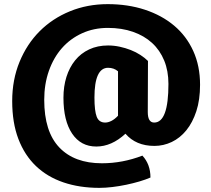

<svg xmlns="http://www.w3.org/2000/svg" viewBox="-20 -706 1020 929"><path d="M696 -411 695 -164Q695 -113 726 -113Q795 -113 795 -300Q795 -363 774.5 -413Q754 -463 716 -498Q678 -533 623.5 -552Q569 -571 502 -571Q434 -571 377 -545Q320 -519 279.5 -473Q239 -427 216.5 -363Q194 -299 194 -223Q194 -69 267 7.5Q340 84 473 84Q573 84 669 47Q708 89 708 153Q685 163 654.5 172Q624 181 590.5 188Q557 195 523.5 199Q490 203 461 203Q365 203 287 176.5Q209 150 154 97.5Q99 45 69 -33.5Q39 -112 39 -217Q39 -320 74.5 -406.5Q110 -493 172 -555Q234 -617 318.5 -651.5Q403 -686 501 -686Q599 -686 681 -659Q763 -632 822.5 -582Q882 -532 915 -459.5Q948 -387 948 -296Q948 -223 930 -168Q912 -113 881.5 -75.5Q851 -38 811 -19Q771 0 727 0Q638 0 587 -59Q520 3 446 3Q371 3 329 -59.5Q287 -122 287 -233Q287 -288 301.5 -334Q316 -380 343.5 -414Q371 -448 411.5 -467Q452 -486 503 -486Q531 -486 559 -480Q587 -474 612.5 -464Q638 -454 659.5 -440Q681 -426 696 -411ZM551 -146V-361Q531 -378 503 -378Q437 -378 437 -234Q437 -169 448 -141Q459 -113 489 -113Q503 -113 519 -121Q535 -129 551 -146Z"/></svg>

Font: Signika
Style: Bold
Weight: 700
Designer: Anna Giedrys
Foundry: Anna Giedrys
Version: Version 1.001